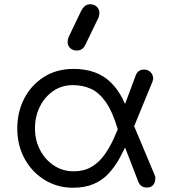

<svg xmlns="http://www.w3.org/2000/svg" viewBox="-20 -875 814 900"><path d="M322 5Q250 5 191 -30.5Q132 -66 96.5 -129Q61 -192 61 -273Q61 -350 93.5 -413Q126 -476 185.5 -514Q245 -552 325 -552Q434 -552 498.5 -489.5Q563 -427 590 -313L533 -266Q508 -351 476 -396.5Q444 -442 405.5 -459Q367 -476 322 -476Q269 -476 229 -448Q189 -420 166.5 -374.5Q144 -329 144 -273Q144 -217 168 -171.5Q192 -126 233 -99Q274 -72 325 -72Q373 -72 407.5 -92Q442 -112 467.5 -146.5Q493 -181 512.5 -224Q532 -267 549 -312L588 -231Q566 -180 542.5 -137Q519 -94 489.5 -62Q460 -30 419 -12.5Q378 5 322 5ZM670 4Q639 5 628 -24L531 -275L593 -321L706 -52Q708 -49 708 -45Q708 -41 708 -39Q708 -20 698 -8Q688 4 670 4ZM584 -223 530 -291 616 -521Q621 -535 631 -542Q641 -549 657 -549Q675 -548 686.5 -536Q698 -524 698 -506Q698 -504 697 -500Q696 -496 695 -493ZM340 -638Q321 -638 309 -649.5Q297 -661 297 -677Q297 -684 298 -689Q299 -694 302 -702L360 -823Q369 -840 379 -847.5Q389 -855 403 -855Q422 -855 434 -843Q446 -831 446 -814Q446 -809 445 -804Q444 -799 442 -793L381 -667Q373 -650 362.5 -644Q352 -638 340 -638Z"/></svg>

Font: Comfortaa Medium
Style: Regular
Weight: 500
Designer: Johan Aakerlund
Foundry: Johan Aakerlund
Version: Version 3.104; ttfautohint (v1.8.1.43-b0c9)